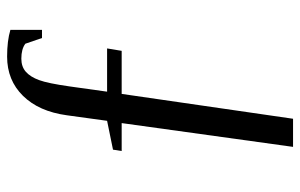

<svg xmlns="http://www.w3.org/2000/svg" viewBox="-172 -533 844 540"><g transform="rotate(-90 250.0 -263.0)"><path d="M106.9 139.2 173.8 -342.8H95.2L99.1 -367.2L180.2 -383.8L195.8 -497.1Q206.5 -575.7 250.5 -620.4Q294.4 -665 360.8 -665Q405.3 -665 436 -655.8V-566.9H413.1L397 -613.8Q381.8 -625 355 -625Q332.5 -625 318.1 -612.3Q303.7 -599.6 294.7 -575Q285.6 -550.3 276.9 -488.8L262.2 -383.8H383.8L377 -342.8H255.9L186 139.2Z"/></g></svg>

Font: Times New Roman
Style: Regular
Weight: 400
Designer: Steve Matteson
Foundry: Ascender Corporation
Version: Version 2.00.3